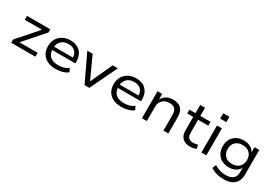

<svg xmlns="http://www.w3.org/2000/svg" viewBox="42 -1768 4290 3017"><g transform="rotate(30 2186.5 -259.0)"><path d="M63 0V-58L404 -446L406 -419H67V-490H489V-432L147 -43L144 -71H502V0Z M874 9Q787 9 722.5 -21Q658 -51 624 -108Q590 -165 590 -243Q590 -319 623 -376.5Q656 -434 716 -466.5Q776 -499 856 -499Q933 -499 986.5 -469.5Q1040 -440 1069 -385Q1098 -330 1098 -254V-223H656V-283H1041L1021 -266Q1020 -347 978 -390Q936 -433 857 -433Q801 -433 760.5 -411.5Q720 -390 698 -350Q676 -310 676 -255V-246Q676 -187 699 -146Q722 -105 767 -84Q812 -63 878 -63Q929 -63 975 -76Q1021 -89 1058 -119L1088 -56Q1052 -25 994 -8Q936 9 874 9Z M1394 0 1161 -490H1258L1449 -73H1430L1622 -490H1715L1481 0Z M2066 9Q1979 9 1914.5 -21Q1850 -51 1816 -108Q1782 -165 1782 -243Q1782 -319 1815 -376.5Q1848 -434 1908 -466.5Q1968 -499 2048 -499Q2125 -499 2178.5 -469.5Q2232 -440 2261 -385Q2290 -330 2290 -254V-223H1848V-283H2233L2213 -266Q2212 -347 2170 -390Q2128 -433 2049 -433Q1993 -433 1952.5 -411.5Q1912 -390 1890 -350Q1868 -310 1868 -255V-246Q1868 -187 1891 -146Q1914 -105 1959 -84Q2004 -63 2070 -63Q2121 -63 2167 -76Q2213 -89 2250 -119L2280 -56Q2244 -25 2186 -8Q2128 9 2066 9Z M2435 0V-490H2520V-380H2515Q2541 -436 2592.5 -467.5Q2644 -499 2714 -499Q2778 -499 2822.5 -478Q2867 -457 2890.5 -411Q2914 -365 2914 -291V0H2825V-287Q2825 -335 2810.5 -365Q2796 -395 2767.5 -410Q2739 -425 2695 -425Q2643 -425 2605 -404Q2567 -383 2545.5 -347Q2524 -311 2524 -266V0Z M3313 9Q3221 9 3172 -38Q3123 -85 3123 -173V-420H3014V-490H3124V-638H3212V-490H3397V-420H3212V-182Q3212 -123 3240.5 -95Q3269 -67 3327 -67Q3348 -67 3368 -70.5Q3388 -74 3406 -81L3421 -13Q3402 -3 3373 3Q3344 9 3313 9Z M3503 -609V-707H3614V-609ZM3514 0V-490H3603V0Z M4024 189Q3954 189 3891.5 172Q3829 155 3784 121L3813 54Q3844 76 3878 89.5Q3912 103 3948 109.5Q3984 116 4022 116Q4106 116 4150.5 78Q4195 40 4195 -31V-131H4200Q4182 -78 4128.5 -45.5Q4075 -13 4003 -13Q3928 -13 3871.5 -43Q3815 -73 3784.5 -128Q3754 -183 3754 -256Q3754 -330 3784.5 -384.5Q3815 -439 3871 -469Q3927 -499 4003 -499Q4075 -499 4128.5 -466.5Q4182 -434 4201 -379H4195V-490H4281V-41Q4281 33 4251.5 84.5Q4222 136 4164.5 162.5Q4107 189 4024 189ZM4019 -85Q4100 -85 4147 -131.5Q4194 -178 4194 -256Q4194 -335 4147 -381Q4100 -427 4019 -427Q3937 -427 3890 -381Q3843 -335 3843 -256Q3843 -178 3890 -131.5Q3937 -85 4019 -85Z"/></g></svg>

Font: Nunito Sans 10pt SemiExpanded
Style: Regular
Weight: 400
Width: 6
Designer: Vernon Adams
Foundry: Vernon Adams
Version: Version 3.101;gftools[0.9.27]